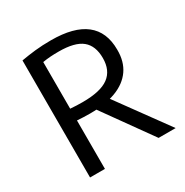

<svg xmlns="http://www.w3.org/2000/svg" viewBox="-143 -719 805 835"><g transform="rotate(-30 259.5 -301.0)"><path d="M73.2 0V-587.7Q107.1 -593.7 143.7 -597.8Q180.4 -601.8 223.8 -601.8Q338.8 -601.8 396.1 -556.8Q453.5 -511.8 453.5 -422.5Q454.3 -362.7 425.9 -322.2Q397.6 -281.7 343.4 -261.2Q289.2 -240.7 212.9 -240.7Q197.1 -240.7 179.4 -241.4Q161.7 -242 147.9 -243.2V0ZM417.4 0 219.3 -276.9H301.6L503 0ZM209.6 -299.8Q299.5 -299.8 340.3 -329.9Q381.2 -359.9 381.2 -422.2Q381.2 -483.7 345.3 -513.1Q309.4 -542.5 228.5 -542.5Q205.3 -542.5 186.5 -541.2Q167.7 -539.9 147.9 -536.5V-302.3Q166.1 -301.1 179.6 -300.4Q193.2 -299.8 209.6 -299.8Z"/></g></svg>

Font: Encode Sans SC Condensed Thin
Style: Regular
Weight: 100
Width: 3
Designer: Multiple Designers
Foundry: Impallari Type
Version: Version 3.002